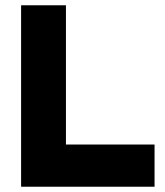

<svg xmlns="http://www.w3.org/2000/svg" viewBox="-20 -708 626 728"><path d="M60 -688H230V0H60ZM93 0V-160H566V0Z"/></svg>

Font: Roundo Variable
Style: Regular
Weight: 200
Designer: Shiva Nallaperumal
Foundry: Indian Type Foundry
Version: Version 2.000